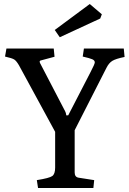

<svg xmlns="http://www.w3.org/2000/svg" viewBox="-20 -934 639 954"><path d="M319 -361 430 -576Q451 -616 451 -624Q451 -634 438.5 -639.5Q426 -645 391 -653L397 -693H595L599 -651Q555 -642 538 -631.5Q521 -621 509 -597L351 -287V-77Q351 -54 371 -51L448 -39L444 0H169L163 -39Q226 -49 240 -59.5Q254 -70 254 -101V-279L74 -610Q61 -632 50.5 -638.5Q40 -645 5 -653L12 -693H247L251 -652L184 -634Q177 -633 177 -627Q177 -623 184 -611L299 -390Q309 -373 309 -361ZM486 -863 478 -842 277 -749 252 -785 426 -914Z"/></svg>

Font: Poly
Style: Regular
Weight: 400
Designer: Jos Nicols Silva Schwarzenberg
Foundry: Jose Nicolas Silva Schwarzenberg
Version: Version 1.001